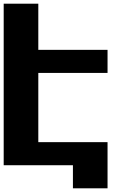

<svg xmlns="http://www.w3.org/2000/svg" viewBox="-20 -895 727 1040"><path d="M375 125H562.5V-125H187.5V-500H562.5V-625H187.5V-875H0V0H375Z"/></svg>

Font: Faithful 32x
Style: Semibold
Weight: 400
Foundry: Faithful Resource Pack
Version: Version 1.0; January 27, 2023